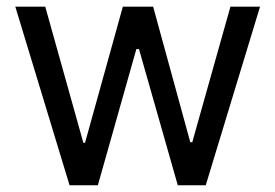

<svg xmlns="http://www.w3.org/2000/svg" viewBox="-20 -550 817 570"><path d="M25.4 -530.3H114.3L227.5 -126H232.4L344.7 -530.3H434.6L544.9 -127.9H550.8L664.1 -530.3H752L590.8 0H507.8L392.6 -404.3H384.8L270.5 0H186.5Z"/></svg>

Font: WEMIX Pretendard Variable
Style: Regular
Weight: 400
Designer: Base glyphs from Inter by Rasmus Andersson; Hangeul glyphs from Noto Sans CJK(Source Han Sans) by Jang Soo-young and Kan
Foundry: Kil Hyung-jin
Version: Version 1.000;Glyphs 3.2 (3208)